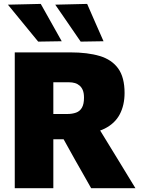

<svg xmlns="http://www.w3.org/2000/svg" viewBox="-20 -988 744 1008"><path d="M57.5 0Q57.5 -56.5 57.5 -109.8Q57.5 -163 57.5 -230.5V-474.5Q57.5 -544.5 57.5 -599.8Q57.5 -655 57.5 -713Q92 -713 140.2 -713Q188.5 -713 242.8 -713Q297 -713 349.5 -713Q440 -713 503.5 -694Q567 -675 600.5 -628.5Q634 -582 634 -500Q634 -436 608.8 -388Q583.5 -340 530 -313Q476.5 -286 392 -286L474.5 -354L563 -209.5Q583.5 -176 606.8 -138Q630 -100 652 -63.8Q674 -27.5 691 0H458.5Q436 -40 415.2 -76.5Q394.5 -113 374.5 -148L268 -339.5L389.5 -257H222.5V-389.5H332.5Q359.5 -389.5 379.5 -396.8Q399.5 -404 410.2 -422.8Q421 -441.5 421 -475.5Q421 -498.5 415 -513.8Q409 -529 398 -538.5Q387 -548 373 -552Q359 -556 343.5 -556H112L260 -680Q260 -621 260 -565.8Q260 -510.5 260 -441V-230.5Q260 -163 260 -109.8Q260 -56.5 260 0ZM180.5 -769.5Q155 -800.5 128.8 -832.5Q102.5 -864.5 75.8 -897.2Q49 -930 21.5 -963.5L194 -967.5Q222 -918 249.2 -869.2Q276.5 -820.5 304 -771.5ZM403.5 -769.5Q382.5 -800.5 360.2 -832.5Q338 -864.5 315.8 -897.2Q293.5 -930 270 -963.5L437.5 -967.5Q459 -918 480.2 -869.8Q501.5 -821.5 523.5 -771.5Z"/></svg>

Font: Commissioner Thin ExtraBold
Style: Regular
Weight: 800
Version: Version 1.000